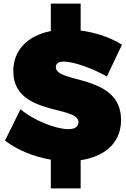

<svg xmlns="http://www.w3.org/2000/svg" viewBox="-20 -884 704 1069"><path d="M291 -510C291 -532 308 -541 334 -541C395 -541 504 -499 575 -458L659 -635C598 -674 515 -703 429 -714V-864H263V-711C134 -686 54 -605 54 -488C54 -237 417 -299 417 -204C417 -177 395 -165 361 -165C290 -165 166 -214 94 -276L8 -101C77 -48 170 -11 263 5V165H429V8C555 -11 654 -82 654 -216C654 -474 291 -417 291 -510Z"/></svg>

Font: Montserrat-Arabic Black
Style: Regular
Weight: 900
Designer: Mohamed Gaber
Foundry: Kief Type Foundry
Version: Version 5.008;PS 005.008;hotconv 1.0.88;makeotf.lib2.5.64775